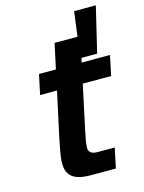

<svg xmlns="http://www.w3.org/2000/svg" viewBox="-118 -852 691 922"><g transform="rotate(-15 227.5 -391.0)"><path d="M217 0H341L362 -99H277C247 -99 233 -110 233 -132C233 -152 239 -181 245 -210L293 -435H434L455 -534H314L319 -556H397L451 -782H343L327 -659H213L186 -534H102L81 -435H165L118 -218C109 -173 98 -126 98 -90C98 -30 131 0 217 0Z"/></g></svg>

Font: Geist SemiBold
Style: Italic
Weight: 600
Italic angle: -12°
Designer: Basement.studio, Andrés Briganti, Mateo Zaragoza
Foundry: Basement.studio, Vercel, Andrés Briganti, Guido Ferreyra, Mateo Zaragoza
Version: Version 1.500